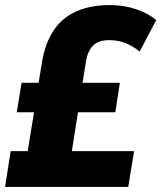

<svg xmlns="http://www.w3.org/2000/svg" viewBox="-25 -736 635 756"><path d="M-5 0 17 -141H84L109 -294H41L60 -410H127L140 -489Q152 -564 185 -614.5Q218 -665 274 -690.5Q330 -716 408 -716Q462 -716 510 -700Q558 -684 590 -657L525 -533Q495 -557 466 -567.5Q437 -578 405 -578Q363 -578 341.5 -556.5Q320 -535 314 -496L300 -410H447L429 -294H282L258 -141H503L480 0Z"/></svg>

Font: Nunito Sans 10pt SemiCondensed Black
Style: Italic
Weight: 900
Width: 4
Italic angle: -9°
Designer: Vernon Adams
Foundry: Vernon Adams
Version: Version 3.101;gftools[0.9.27]